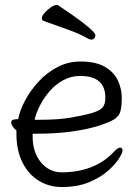

<svg xmlns="http://www.w3.org/2000/svg" viewBox="-20 -733 540 771"><path d="M363 -591Q363 -584 358.5 -579Q354 -574 346 -574Q341 -574 335 -577Q301 -597 253 -614Q205 -631 155 -649Q148 -652 148 -659Q148 -669 159 -681.5Q170 -694 184 -703.5Q198 -713 207 -713Q211 -713 213 -712Q275 -671 307 -646.5Q339 -622 351 -609.5Q363 -597 363 -591ZM111 -196V-186Q111 -121 144.5 -81Q178 -41 228 -41Q292 -41 345.5 -61.5Q399 -82 439 -125Q446 -133 452 -136.5Q458 -140 462 -140Q472 -140 472 -128Q472 -119 457.5 -96Q443 -73 413 -46.5Q383 -20 337 -1Q291 18 228 18Q177 18 135.5 -7.5Q94 -33 70 -81Q46 -129 46 -195V-209Q37 -216 31 -225Q25 -234 25 -241Q25 -254 44 -254Q45 -254 48.5 -254.5Q52 -255 53 -255Q60 -291 81.5 -331Q103 -371 136 -406.5Q169 -442 211.5 -464Q254 -486 303 -486Q365 -486 401.5 -464.5Q438 -443 453.5 -409.5Q469 -376 469 -340Q469 -306 463.5 -286Q458 -266 438 -253.5Q418 -241 373 -227Q328 -213 265.5 -204.5Q203 -196 124 -196ZM139 -252Q213 -252 263 -260.5Q313 -269 346 -278Q382 -289 392.5 -302Q403 -315 403 -341Q403 -428 302 -428Q265 -428 234 -411Q203 -394 179.5 -367Q156 -340 140.5 -309.5Q125 -279 119 -252Z"/></svg>

Font: Moon Stars Kai T HW
Style: Regular
Weight: 400
Designer: GuiWonder
Version: Version 1.101